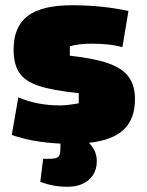

<svg xmlns="http://www.w3.org/2000/svg" viewBox="-20 -535 561 734"><path d="M320 11Q350 41 350 81Q350 126 319.5 152.5Q289 179 238 179Q182 179 134 160L145 72H168Q195 72 203 64.5Q211 57 211 30V14Q105 9 25 -19L50 -163Q121 -132 210 -132Q235 -132 281 -140V-179Q182 -189 129 -206.5Q76 -224 54 -256.5Q32 -289 32 -346Q32 -433 86 -474Q140 -515 255 -515Q370 -515 471 -493L448 -355Q400 -368 331 -368Q279 -368 247 -358V-322Q340 -312 394 -293Q448 -274 472 -241Q496 -208 496 -156Q496 -81 453.5 -40Q411 1 320 11Z"/></svg>

Font: Changa ExtraBold
Style: Regular
Weight: 800
Designer: Eduardo Rodriguez Tunni
Foundry: Eduardo Rodriguez Tunni
Version: Version 2.002; ttfautohint (v1.5) -l 8 -r 50 -G 220 -x 14 -H